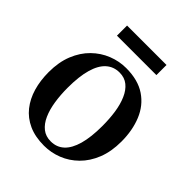

<svg xmlns="http://www.w3.org/2000/svg" viewBox="-196 -805 933 933"><g transform="rotate(45 270.5 -339.0)"><path d="M26 -258.5Q26 -327 47.2 -379.5Q68.5 -432 104.5 -467.2Q140.5 -502.5 185.8 -520.5Q231 -538.5 278.5 -538.5Q360.5 -538.5 412.8 -503.2Q465 -468 490 -407Q515 -346 515 -269.5Q515 -200.5 494 -148Q473 -95.5 437 -60Q401 -24.5 356 -6.8Q311 11 263 11Q202 11 157.2 -9.2Q112.5 -29.5 83.5 -66Q54.5 -102.5 40.2 -151.5Q26 -200.5 26 -258.5ZM271 -27Q311.5 -27 339.2 -52.5Q367 -78 381.5 -129.5Q396 -181 396 -258Q396 -307 389.5 -350.8Q383 -394.5 368.2 -428.2Q353.5 -462 329.8 -481.2Q306 -500.5 271.5 -500.5Q231 -500.5 202.8 -475.2Q174.5 -450 159.8 -398.8Q145 -347.5 145 -269.5Q145 -220 151.8 -176.2Q158.5 -132.5 173.5 -98.8Q188.5 -65 212.5 -46Q236.5 -27 271 -27ZM406.5 -687.5V-618H135.5V-687.5Z"/></g></svg>

Font: Merriweather 96pt Medium
Style: Regular
Weight: 500
Version: Version 2.100